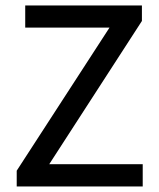

<svg xmlns="http://www.w3.org/2000/svg" viewBox="-20 -675 575 695"><path d="M376.5 -575.2H71.3V-655.3H493.7V-599.1L158.2 -80.6H496.6V0H40.5V-57.1Z"/></svg>

Font: Varta SemiBold
Style: Regular
Weight: 600
Designer: Joana Correia, Viktoriya Grabowska, Eben Sorkin
Foundry: Sorkin Type
Version: Version 1.003; ttfautohint (v1.3) -l 8 -r 24 -G 200 -x 12 -H